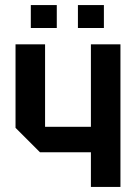

<svg xmlns="http://www.w3.org/2000/svg" viewBox="-20 -734 540 754"><path d="M453 -560V0H337V-136H137L41 -232V-560H157V-236H337V-560ZM101 -624V-714H203V-624ZM286 -624V-714H388V-624Z"/></svg>

Font: Tektur SemiCondensed Medium
Style: Regular
Weight: 500
Width: 4
Designer: Adam Jagosz
Foundry: Adam Jagosz
Version: Version 1.005;gftools[0.9.30]